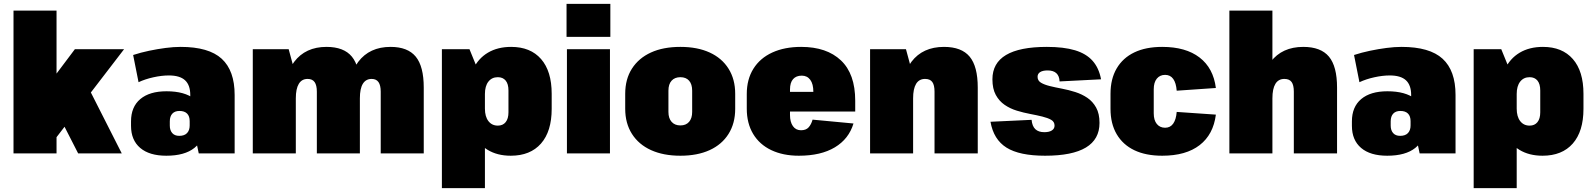

<svg xmlns="http://www.w3.org/2000/svg" viewBox="-20 -795 8255 995"><path d="M89 -169 368 -540H623L263 -71ZM50 -740H273V0H50ZM268 -229 432 -353 611 0H385Z M966 -208V-303Q966 -354 939 -379Q912 -404 855 -404Q818 -404 775 -394.5Q732 -385 698 -369L670 -510Q710 -523 753 -532Q796 -541 838 -546.5Q880 -552 916 -552Q1062 -552 1129 -490.5Q1196 -429 1196 -303V0H1010ZM842 12Q754 12 706.5 -28.5Q659 -69 659 -143V-166Q659 -241 707 -281.5Q755 -322 843 -322Q937 -322 987.5 -282Q1038 -242 1038 -167V-144Q1038 -69 987.5 -28.5Q937 12 842 12ZM909 -91Q936 -91 949.5 -105.5Q963 -120 963 -145V-167Q963 -193 949.5 -206.5Q936 -220 910 -220Q886 -220 873 -206Q860 -192 860 -166V-144Q860 -120 872.5 -105.5Q885 -91 909 -91Z M1953 -320Q1953 -353 1941.5 -369.5Q1930 -386 1906 -386Q1876 -386 1860.5 -361Q1845 -336 1845 -285L1778 -210V-250Q1778 -397 1836.5 -474.5Q1895 -552 2004 -552Q2093 -552 2134.5 -501.5Q2176 -451 2176 -341V0H1953ZM1290 -540H1476L1513 -403V0H1290ZM1622 -320Q1622 -353 1610.5 -369.5Q1599 -386 1574 -386Q1544 -386 1528.5 -360.5Q1513 -335 1513 -285L1446 -210V-250Q1446 -397 1504.5 -474.5Q1563 -552 1672 -552Q1762 -552 1803.5 -501.5Q1845 -451 1845 -341V0H1622Z M2627 12Q2557 12 2507 -18.5Q2457 -49 2430.5 -106.5Q2404 -164 2403 -245V-296Q2404 -378 2431 -435Q2458 -492 2508.5 -522Q2559 -552 2629 -552Q2729 -552 2784 -489Q2839 -426 2839 -309V-231Q2839 -114 2783.5 -51Q2728 12 2627 12ZM2270 -540H2413L2493 -344V180H2270ZM2560 -144Q2586 -144 2600.5 -162Q2615 -180 2615 -213V-326Q2615 -360 2600.5 -377.5Q2586 -395 2560 -395Q2529 -395 2511 -372Q2493 -349 2493 -308V-232Q2493 -191 2511 -167.5Q2529 -144 2560 -144Z M3141 -540V0H2918V-540ZM3143 -775V-604H2916V-775Z M3506 12Q3418 12 3354 -17Q3290 -46 3255 -101Q3220 -156 3220 -231V-309Q3220 -385 3255 -439.5Q3290 -494 3353.5 -523Q3417 -552 3506 -552Q3594 -552 3657.5 -523Q3721 -494 3755.5 -439Q3790 -384 3790 -309V-231Q3790 -156 3755.5 -101Q3721 -46 3657.5 -17Q3594 12 3506 12ZM3506 -145Q3535 -145 3551 -163.5Q3567 -182 3567 -215V-325Q3567 -359 3551 -377Q3535 -395 3506 -395Q3477 -395 3460.5 -377Q3444 -359 3444 -325V-215Q3444 -182 3460.5 -163.5Q3477 -145 3506 -145Z M4120 12Q4038 12 3977 -17Q3916 -46 3883 -101Q3850 -156 3850 -232V-308Q3850 -384 3884.5 -439Q3919 -494 3982.5 -523Q4046 -552 4132 -552Q4264 -552 4338 -482Q4412 -412 4412 -273V-217H4034V-319H4237L4195 -283V-319Q4195 -360 4179 -381.5Q4163 -403 4135 -403Q4106 -403 4090 -385Q4074 -367 4074 -331V-199Q4074 -163 4089 -141.5Q4104 -120 4131 -120Q4157 -120 4170.5 -135Q4184 -150 4191 -175L4403 -155Q4379 -75 4306.5 -31.5Q4234 12 4120 12Z M4823 -320Q4823 -354 4811.5 -370Q4800 -386 4774 -386Q4743 -386 4727.5 -360.5Q4712 -335 4712 -285L4645 -210V-250Q4645 -398 4703.5 -475Q4762 -552 4872 -552Q4963 -552 5005 -501.5Q5047 -451 5047 -341V0H4823ZM4489 -540H4675L4712 -403V0H4489Z M5396 12Q5263 12 5196 -30Q5129 -72 5113 -164L5326 -174Q5329 -141 5345.5 -125.5Q5362 -110 5392 -110Q5417 -110 5431 -119Q5445 -128 5445 -144Q5445 -164 5427.5 -174Q5410 -184 5381.5 -191Q5353 -198 5318.5 -204.5Q5284 -211 5249.5 -221.5Q5215 -232 5186.5 -251.5Q5158 -271 5140.5 -303Q5123 -335 5123 -384Q5123 -468 5193.5 -510Q5264 -552 5405 -552Q5493 -552 5551 -534.5Q5609 -517 5642 -480Q5675 -443 5686 -384L5471 -373Q5470 -401 5454.5 -415.5Q5439 -430 5409 -430Q5384 -430 5370.5 -421.5Q5357 -413 5357 -397Q5357 -377 5374.5 -366.5Q5392 -356 5420.5 -349Q5449 -342 5483.5 -335.5Q5518 -329 5552.5 -318Q5587 -307 5615 -288Q5643 -269 5660.5 -237.5Q5678 -206 5678 -158Q5678 -73 5607.5 -30.5Q5537 12 5396 12Z M6003 12Q5918 12 5858.5 -16.5Q5799 -45 5767 -99.5Q5735 -154 5735 -231V-309Q5735 -386 5767 -440.5Q5799 -495 5858.5 -523.5Q5918 -552 6003 -552Q6125 -552 6196.5 -497Q6268 -442 6281 -339L6078 -325Q6075 -365 6060 -386Q6045 -407 6018 -407Q5991 -407 5975 -387.5Q5959 -368 5959 -332V-208Q5959 -172 5975 -152.5Q5991 -133 6018 -133Q6045 -133 6060 -154.5Q6075 -176 6078 -215L6281 -201Q6268 -98 6197 -43Q6126 12 6003 12Z M6685 -320Q6685 -354 6673.5 -370Q6662 -386 6636 -386Q6605 -386 6589.5 -360.5Q6574 -335 6574 -285L6507 -210V-250Q6507 -398 6565.5 -475Q6624 -552 6734 -552Q6825 -552 6867 -501.5Q6909 -451 6909 -341V0H6685ZM6351 -740H6574V-403V0H6351Z M7293 -208V-303Q7293 -354 7266 -379Q7239 -404 7182 -404Q7145 -404 7102 -394.5Q7059 -385 7025 -369L6997 -510Q7037 -523 7080 -532Q7123 -541 7165 -546.5Q7207 -552 7243 -552Q7389 -552 7456 -490.5Q7523 -429 7523 -303V0H7337ZM7169 12Q7081 12 7033.5 -28.5Q6986 -69 6986 -143V-166Q6986 -241 7034 -281.5Q7082 -322 7170 -322Q7264 -322 7314.5 -282Q7365 -242 7365 -167V-144Q7365 -69 7314.5 -28.5Q7264 12 7169 12ZM7236 -91Q7263 -91 7276.5 -105.5Q7290 -120 7290 -145V-167Q7290 -193 7276.5 -206.5Q7263 -220 7237 -220Q7213 -220 7200 -206Q7187 -192 7187 -166V-144Q7187 -120 7199.5 -105.5Q7212 -91 7236 -91Z M7974 12Q7904 12 7854 -18.5Q7804 -49 7777.5 -106.5Q7751 -164 7750 -245V-296Q7751 -378 7778 -435Q7805 -492 7855.5 -522Q7906 -552 7976 -552Q8076 -552 8131 -489Q8186 -426 8186 -309V-231Q8186 -114 8130.5 -51Q8075 12 7974 12ZM7617 -540H7760L7840 -344V180H7617ZM7907 -144Q7933 -144 7947.5 -162Q7962 -180 7962 -213V-326Q7962 -360 7947.5 -377.5Q7933 -395 7907 -395Q7876 -395 7858 -372Q7840 -349 7840 -308V-232Q7840 -191 7858 -167.5Q7876 -144 7907 -144Z"/></svg>

Font: Pathway Extreme Condensed Black
Style: Regular
Weight: 900
Width: 3
Version: Version 1.001;gftools[0.9.26]